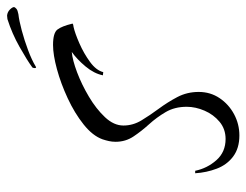

<svg xmlns="http://www.w3.org/2000/svg" viewBox="-97 -588 697 543"><g transform="rotate(-90 251.5 -316.5)"><path d="M140 12Q104 12 80.5 -5.5Q57 -23 46 -52Q35 -81 33 -113H40Q47 -79 70 -53Q93 -27 130 -27Q158 -27 178.5 -44Q199 -61 210 -86.5Q221 -112 221 -137Q221 -171 206 -196.5Q191 -222 171.5 -243.5Q152 -265 137 -287.5Q122 -310 122 -338Q122 -348 124 -357Q126 -366 129 -375Q139 -403 171 -428.5Q203 -454 245 -473.5Q287 -493 327.5 -504Q368 -515 396 -515Q430 -515 439.5 -502.5Q449 -490 456 -461Q457 -459 453 -458Q449 -457 447 -457Q429 -453 400.5 -440.5Q372 -428 348 -410.5Q324 -393 319 -373L310 -374Q315 -399 335 -423Q355 -447 376 -462Q353 -460 318.5 -447Q284 -434 249.5 -413.5Q215 -393 191.5 -368Q168 -343 168 -316Q168 -289 182.5 -265Q197 -241 215.5 -216Q234 -191 248.5 -163.5Q263 -136 263 -103Q263 -70 245.5 -44Q228 -18 200 -3Q172 12 140 12ZM333 -563Q330 -563 330.5 -568Q331 -573 333 -574Q352 -588 390 -609.5Q428 -631 469 -644L479 -645Q489 -644 496 -637Q503 -630 503 -625Q502 -622 498 -618.5Q494 -615 483 -613Q465 -611 437 -603.5Q409 -596 381 -585.5Q353 -575 335 -564Q334 -564 334 -563.5Q334 -563 333 -563Z"/></g></svg>

Font: Caramel
Style: Regular
Weight: 400
Designer: Robert E. Leuschke
Foundry: Robert E. Leuschke
Version: Version 1.010